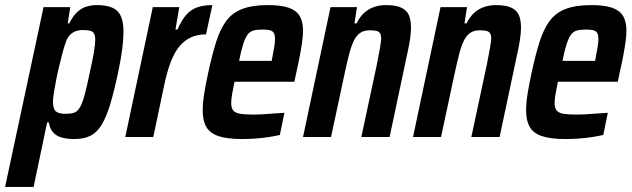

<svg xmlns="http://www.w3.org/2000/svg" viewBox="-66 -538 2483 754"><path d="M-46 196 105 -510H210L200 -446H206Q220 -475 237.5 -491Q255 -507 275 -512.5Q295 -518 314 -518Q350 -518 373.5 -508.5Q397 -499 408 -476Q419 -453 419 -413Q419 -385 414 -345.5Q409 -306 398 -254Q382 -178 366.5 -127.5Q351 -77 332.5 -47Q314 -17 288.5 -4.5Q263 8 226 8Q196 8 174.5 1.5Q153 -5 141 -20Q129 -35 126 -57H119L66 196ZM191 -91Q211 -91 224 -95Q237 -99 247 -115Q257 -131 266 -164Q275 -197 287 -255Q298 -304 303 -334Q308 -364 308 -382Q308 -398 303 -406.5Q298 -415 287 -417.5Q276 -420 259 -420Q243 -420 230 -415Q217 -410 207 -399Q197 -388 191 -368Q186 -355 180 -332Q174 -309 167 -280.5Q160 -252 154.5 -224Q149 -196 145.5 -173Q142 -150 142 -138Q142 -111 153 -101Q164 -91 191 -91Z M426 0 534 -510H638L623 -422H631Q648 -461 667 -481.5Q686 -502 711 -510Q736 -518 768 -518L743 -403Q710 -403 684.5 -391.5Q659 -380 639.5 -357Q620 -334 605.5 -297Q591 -260 580 -209L536 0Z M884 8Q826 8 792 -3.5Q758 -15 744 -40Q730 -65 730 -104Q730 -133 736 -170.5Q742 -208 752 -254Q767 -323 782.5 -372.5Q798 -422 821.5 -454.5Q845 -487 884.5 -502.5Q924 -518 986 -518Q1038 -518 1068 -507.5Q1098 -497 1111 -475Q1124 -453 1124 -417Q1124 -398 1120.5 -373Q1117 -348 1111.5 -319Q1106 -290 1098 -255L1090 -217H855Q849 -189 845.5 -168.5Q842 -148 842 -133Q842 -113 850.5 -103.5Q859 -94 878 -91Q897 -88 928 -88Q942 -88 962 -89Q982 -90 1005 -92Q1028 -94 1051 -95L1033 -8Q1016 -4 991 0Q966 4 938 6Q910 8 884 8ZM873 -299H1001L1003 -310Q1008 -336 1011 -354Q1014 -372 1014 -384Q1014 -401 1009 -409Q1004 -417 993 -419.5Q982 -422 965 -422Q943 -422 929 -418Q915 -414 906 -401.5Q897 -389 889 -364.5Q881 -340 873 -299Z M1124 0 1232 -510H1336L1326 -446H1334Q1347 -472 1364 -487.5Q1381 -503 1403 -510.5Q1425 -518 1449 -518Q1487 -518 1508.5 -508.5Q1530 -499 1539 -480Q1548 -461 1548 -430Q1548 -411 1544.5 -386Q1541 -361 1534 -330L1464 0H1353L1414 -285Q1422 -324 1426 -348Q1430 -372 1431 -386Q1431 -401 1426 -408Q1421 -415 1411 -417Q1401 -419 1386 -419Q1363 -419 1348 -408.5Q1333 -398 1323 -377Q1313 -356 1304.5 -323Q1296 -290 1286 -243L1234 0Z M1556 0 1664 -510H1768L1758 -446H1766Q1779 -472 1796 -487.5Q1813 -503 1835 -510.5Q1857 -518 1881 -518Q1919 -518 1940.5 -508.5Q1962 -499 1971 -480Q1980 -461 1980 -430Q1980 -411 1976.5 -386Q1973 -361 1966 -330L1896 0H1785L1846 -285Q1854 -324 1858 -348Q1862 -372 1863 -386Q1863 -401 1858 -408Q1853 -415 1843 -417Q1833 -419 1818 -419Q1795 -419 1780 -408.5Q1765 -398 1755 -377Q1745 -356 1736.5 -323Q1728 -290 1718 -243L1666 0Z M2154 8Q2096 8 2062 -3.5Q2028 -15 2014 -40Q2000 -65 2000 -104Q2000 -133 2006 -170.5Q2012 -208 2022 -254Q2037 -323 2052.5 -372.5Q2068 -422 2091.5 -454.5Q2115 -487 2154.5 -502.5Q2194 -518 2256 -518Q2308 -518 2338 -507.5Q2368 -497 2381 -475Q2394 -453 2394 -417Q2394 -398 2390.5 -373Q2387 -348 2381.5 -319Q2376 -290 2368 -255L2360 -217H2125Q2119 -189 2115.5 -168.5Q2112 -148 2112 -133Q2112 -113 2120.5 -103.5Q2129 -94 2148 -91Q2167 -88 2198 -88Q2212 -88 2232 -89Q2252 -90 2275 -92Q2298 -94 2321 -95L2303 -8Q2286 -4 2261 0Q2236 4 2208 6Q2180 8 2154 8ZM2143 -299H2271L2273 -310Q2278 -336 2281 -354Q2284 -372 2284 -384Q2284 -401 2279 -409Q2274 -417 2263 -419.5Q2252 -422 2235 -422Q2213 -422 2199 -418Q2185 -414 2176 -401.5Q2167 -389 2159 -364.5Q2151 -340 2143 -299Z"/></svg>

Font: Saira Condensed SemiBold
Style: Italic
Weight: 600
Width: 3
Italic angle: -12°
Designer: Hector Gatti with collaboration of the Omnibus-Type team
Foundry: Omnibus-Type
Version: Version 1.101